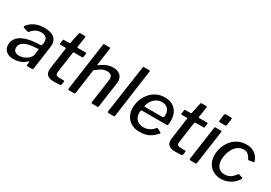

<svg xmlns="http://www.w3.org/2000/svg" viewBox="22 -1603 3495 2475"><g transform="rotate(30 1769.0 -366.0)"><path d="M347 -58Q309 -23 263 -6.5Q217 10 167 10Q96 10 56 -25Q16 -60 16 -117Q16 -171 43 -208.5Q70 -246 113.5 -269.5Q157 -293 209.5 -304.5Q262 -316 312 -318L378 -323Q397 -324 399 -341L403 -366Q404 -371 404 -376Q404 -381 404 -386Q404 -425 379 -447Q354 -469 309 -469Q269 -469 232 -451Q195 -433 165 -393Q162 -389 158.5 -388Q155 -387 148 -389L83 -409Q78 -411 76 -416Q74 -421 80 -433Q115 -484 175 -512Q235 -540 316 -540Q381 -540 423.5 -522.5Q466 -505 486 -473Q506 -441 506 -397Q506 -390 505.5 -382.5Q505 -375 504 -367L455 -14Q453 -4 451 -2Q449 0 440 0H373Q365 0 362 -5Q359 -10 359 -19L363 -60Q362 -75 347 -58ZM386 -252Q387 -260 385.5 -262.5Q384 -265 376 -264L317 -260Q290 -258 256.5 -251.5Q223 -245 192.5 -231.5Q162 -218 142.5 -194Q123 -170 123 -133Q123 -101 146 -82.5Q169 -64 210 -64Q242 -64 270.5 -75Q299 -86 322 -102Q345 -119 359 -138Q373 -157 376 -174Z M756 0Q699 0 668.5 -24.5Q638 -49 638 -97Q638 -104 638.5 -112Q639 -120 640 -128L684 -444Q685 -450 682 -452Q679 -454 673 -454H598Q588 -454 589 -469L597 -522Q598 -528 600 -529Q602 -530 608 -530H688Q692 -530 695.5 -533.5Q699 -537 700 -542L734 -699Q736 -710 749 -710H818Q824 -710 826.5 -706Q829 -702 828 -691L805 -539Q804 -535 806.5 -532.5Q809 -530 813 -530H931Q937 -530 941 -527.5Q945 -525 944 -519L936 -463Q935 -457 933 -455.5Q931 -454 923 -454H803Q792 -454 790 -441L749 -148Q748 -141 747 -135Q746 -129 746 -123Q746 -95 760 -86Q774 -77 802 -77H866Q871 -77 875 -72Q879 -67 878 -62L871 -19Q869 -6 858 -4Q845 -2 826 -1.5Q807 -1 788 -0.5Q769 0 756 0Z M991 0Q983 0 978.5 -5.5Q974 -11 975 -19L1075 -730Q1077 -738 1080 -740Q1083 -742 1089 -742H1167Q1180 -742 1178 -728L1142 -474Q1140 -461 1149 -466Q1188 -493 1218.5 -509Q1249 -525 1277.5 -532.5Q1306 -540 1337 -540Q1408 -540 1445 -505.5Q1482 -471 1482 -412Q1482 -405 1481.5 -397.5Q1481 -390 1479 -383L1427 -15Q1426 -6 1422.5 -3Q1419 0 1410 0H1336Q1318 0 1322 -19L1371 -369Q1372 -375 1372.5 -380.5Q1373 -386 1373 -391Q1373 -425 1354 -442.5Q1335 -460 1294 -460Q1266 -460 1241 -451Q1216 -442 1190.5 -424.5Q1165 -407 1133 -382L1081 -14Q1079 -5 1075.5 -2.5Q1072 0 1062 0Z M1669 -16Q1667 -5 1663.5 -2.5Q1660 0 1648 0H1580Q1570 0 1565.5 -5Q1561 -10 1562 -19L1665 -730Q1666 -738 1668 -740Q1670 -742 1677 -742H1759Q1771 -742 1768 -726Z M2041 10Q1973 10 1921.5 -18.5Q1870 -47 1841.5 -98Q1813 -149 1813 -217Q1813 -279 1834 -336.5Q1855 -394 1893.5 -440Q1932 -486 1986.5 -513Q2041 -540 2109 -540Q2175 -540 2223 -513.5Q2271 -487 2297.5 -437.5Q2324 -388 2324 -317Q2324 -304 2323 -289.5Q2322 -275 2320 -260Q2319 -252 2314 -248Q2309 -244 2299 -244H1933Q1925 -244 1922 -233.5Q1919 -223 1919 -199Q1919 -137 1957 -102Q1995 -67 2055 -67Q2102 -67 2141 -86Q2180 -105 2213 -145Q2218 -150 2222 -149.5Q2226 -149 2231 -146L2278 -122Q2292 -115 2283 -102Q2248 -61 2211 -36.5Q2174 -12 2132.5 -1Q2091 10 2041 10ZM2203 -305Q2213 -305 2219.5 -313.5Q2226 -322 2226 -348Q2226 -400 2195 -434.5Q2164 -469 2108 -469Q2061 -469 2023.5 -446Q1986 -423 1962.5 -385Q1939 -347 1934 -305Z M2563 0Q2506 0 2475.5 -24.5Q2445 -49 2445 -97Q2445 -104 2445.5 -112Q2446 -120 2447 -128L2491 -444Q2492 -450 2489 -452Q2486 -454 2480 -454H2405Q2395 -454 2396 -469L2404 -522Q2405 -528 2407 -529Q2409 -530 2415 -530H2495Q2499 -530 2502.5 -533.5Q2506 -537 2507 -542L2541 -699Q2543 -710 2556 -710H2625Q2631 -710 2633.5 -706Q2636 -702 2635 -691L2612 -539Q2611 -535 2613.5 -532.5Q2616 -530 2620 -530H2738Q2744 -530 2748 -527.5Q2752 -525 2751 -519L2743 -463Q2742 -457 2740 -455.5Q2738 -454 2730 -454H2610Q2599 -454 2597 -441L2556 -148Q2555 -141 2554 -135Q2553 -129 2553 -123Q2553 -95 2567 -86Q2581 -77 2609 -77H2673Q2678 -77 2682 -72Q2686 -67 2685 -62L2678 -19Q2676 -6 2665 -4Q2652 -2 2633 -1.5Q2614 -1 2595 -0.5Q2576 0 2563 0Z M2887 -16Q2886 -5 2882.5 -2.5Q2879 0 2867 0H2799Q2789 0 2785 -5Q2781 -10 2782 -19L2852 -518Q2853 -526 2855.5 -528Q2858 -530 2865 -530H2947Q2954 -530 2956.5 -525Q2959 -520 2958 -513ZM2977 -633Q2976 -623 2971.5 -619Q2967 -615 2956 -615H2878Q2869 -615 2866.5 -621.5Q2864 -628 2866 -637L2878 -725Q2881 -742 2894 -742H2979Q2985 -742 2988 -736Q2991 -730 2989 -723Z M3324 -540Q3381 -540 3420.5 -520.5Q3460 -501 3485 -470Q3510 -439 3521 -401Q3522 -395 3520.5 -392.5Q3519 -390 3512 -388L3443 -377Q3439 -376 3436 -380.5Q3433 -385 3431 -392Q3417 -416 3402.5 -432.5Q3388 -449 3370.5 -457.5Q3353 -466 3327 -466Q3280 -466 3244.5 -442.5Q3209 -419 3185.5 -380.5Q3162 -342 3150 -297Q3138 -252 3138 -210Q3138 -139 3172 -101Q3206 -63 3266 -63Q3315 -63 3351 -86Q3387 -109 3420 -156Q3425 -162 3434 -158L3484 -142Q3488 -141 3490.5 -135.5Q3493 -130 3489 -122Q3474 -98 3451.5 -74.5Q3429 -51 3400 -32Q3371 -13 3334.5 -1.5Q3298 10 3255 10Q3187 10 3136.5 -18.5Q3086 -47 3058.5 -98.5Q3031 -150 3031 -219Q3031 -280 3051.5 -337Q3072 -394 3110 -440Q3148 -486 3202.5 -513Q3257 -540 3324 -540Z"/></g></svg>

Font: Libre Franklin Thin Medium
Style: Italic
Weight: 500
Italic angle: -8°
Version: Version 3.000